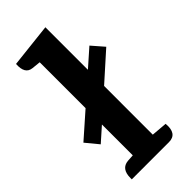

<svg xmlns="http://www.w3.org/2000/svg" viewBox="-232 -764 814 814"><g transform="rotate(-45 175.0 -357.5)"><path d="M255 0H32V-8Q32 -63 76 -67L107 -69V-254L44 -198L-3 -255L107 -352V-627L68 -631Q27 -635 31 -693L229 -715V-460L306 -528L353 -474L229 -363V-71L300 -65Q306 0 255 0Z"/></g></svg>

Font: Karma
Style: Bold
Weight: 700
Designer: Joana Correia
Foundry: Indian Type Foundry
Version: Version 1.202;PS 1.0;hotconv 1.0.78;makeotf.lib2.5.61930; tt